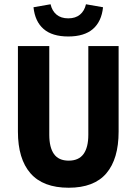

<svg xmlns="http://www.w3.org/2000/svg" viewBox="-20 -868 640 900"><path d="M302 12Q182 12 123 -55.5Q64 -123 64 -251V-652H211V-236Q211 -177 233 -146Q255 -115 302 -115Q349 -115 371.5 -146Q394 -177 394 -236V-652H536V-251Q536 -123 478.5 -55.5Q421 12 302 12ZM300 -697Q225 -697 184.5 -732Q144 -767 137 -834L217 -848Q224 -817 245 -799.5Q266 -782 300 -782Q334 -782 355 -799.5Q376 -817 383 -848L463 -834Q456 -767 415.5 -732Q375 -697 300 -697Z"/></svg>

Font: Source Code Pro
Style: Bold
Weight: 700
Monospace: yes
Designer: Paul D. Hunt, Teo Tuominen
Foundry: Adobe Systems Incorporated
Version: Version 2.030;PS 1.000;hotconv 16.6.51;makeotf.lib2.5.65220